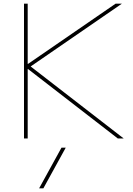

<svg xmlns="http://www.w3.org/2000/svg" viewBox="-20 -750 723 1040"><path d="M215 270H192L313 50H336ZM110 0V-730H130V-404H132L606 -730H640L146 -390L650 0H618L132 -376H130V0Z"/></svg>

Font: M PLUS 1 Thin
Style: Regular
Weight: 100
Designer: Coji Morishita
Foundry: UNDERFOREST DESIGN
Version: Version 1.001